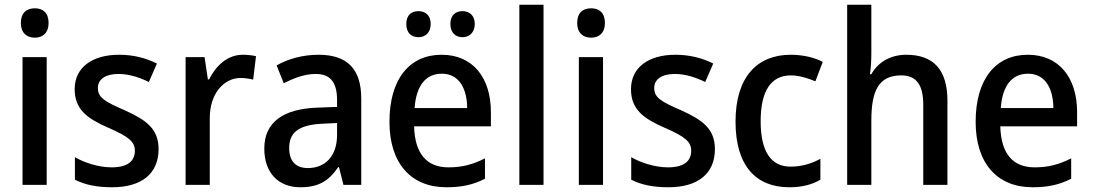

<svg xmlns="http://www.w3.org/2000/svg" viewBox="-20 -780 4609 810"><path d="M127 -745C92 -745 68 -726 68 -683C68 -641 93 -621 127 -621C160 -621 185 -641 185 -683C185 -726 161 -745 127 -745ZM177 -539H75V0H177Z M649 -151C649 -237 596 -274 508 -314C420 -352 393 -369 393 -409C393 -445 424 -468 480 -468C523 -468 568 -454 608 -434L642 -512C593 -536 542 -549 482 -549C370 -549 295 -496 295 -404C295 -318 348 -280 437 -241C525 -203 549 -181 549 -144C549 -100 518 -74 451 -74C397 -74 337 -93 296 -117V-22C337 -1 386 10 453 10C577 10 649 -47 649 -151Z M1004 -549C940 -549 891 -503 862 -445H857L843 -539H763V0H865V-282C865 -386 925 -451 995 -451C1014 -451 1033 -448 1048 -444L1060 -543C1043 -547 1022 -549 1004 -549Z M1324 -549C1256 -549 1194 -531 1147 -504L1177 -429C1221 -451 1266 -468 1312 -468C1370 -468 1402 -437 1402 -358V-329L1321 -326C1171 -321 1095 -262 1095 -153C1095 -51 1154 10 1247 10C1325 10 1367 -17 1407 -75H1410L1429 0H1504V-364C1504 -488 1446 -549 1324 -549ZM1339 -258 1402 -261V-211C1402 -119 1350 -71 1279 -71C1231 -71 1200 -97 1200 -155C1200 -219 1237 -253 1339 -258Z M1694 -679C1694 -641 1716 -623 1745 -623C1774 -623 1797 -642 1797 -679C1797 -716 1774 -733 1745 -733C1716 -733 1694 -716 1694 -679ZM1880 -679C1880 -642 1902 -623 1931 -623C1959 -623 1983 -642 1983 -679C1983 -716 1959 -733 1931 -733C1902 -733 1880 -716 1880 -679ZM1843 -549C1708 -549 1623 -447 1623 -266C1623 -92 1713 10 1863 10C1930 10 1977 -1 2026 -26V-112C1975 -86 1930 -74 1872 -74C1779 -74 1730 -133 1727 -247H2051V-307C2051 -452 1975 -549 1843 -549ZM1844 -469C1916 -469 1950 -408 1951 -324H1729C1736 -419 1776 -469 1844 -469Z M2273 0V-760H2171V0Z M2474 -745C2439 -745 2415 -726 2415 -683C2415 -641 2440 -621 2474 -621C2507 -621 2532 -641 2532 -683C2532 -726 2508 -745 2474 -745ZM2524 -539H2422V0H2524Z M2996 -151C2996 -237 2943 -274 2855 -314C2767 -352 2740 -369 2740 -409C2740 -445 2771 -468 2827 -468C2870 -468 2915 -454 2955 -434L2989 -512C2940 -536 2889 -549 2829 -549C2717 -549 2642 -496 2642 -404C2642 -318 2695 -280 2784 -241C2872 -203 2896 -181 2896 -144C2896 -100 2865 -74 2798 -74C2744 -74 2684 -93 2643 -117V-22C2684 -1 2733 10 2800 10C2924 10 2996 -47 2996 -151Z M3310 10C3363 10 3406 -1 3441 -22V-110C3404 -90 3363 -77 3315 -77C3232 -77 3189 -142 3189 -268C3189 -396 3232 -462 3317 -462C3351 -462 3388 -450 3420 -437L3451 -519C3417 -537 3368 -549 3316 -549C3175 -549 3083 -456 3083 -267C3083 -78 3171 10 3310 10Z M3656 -558V-760H3554V0H3656V-272C3656 -397 3687 -462 3782 -462C3846 -462 3875 -422 3875 -338V0H3977V-355C3977 -487 3917 -549 3803 -549C3741 -549 3686 -521 3656 -467H3650C3654 -491 3656 -523 3656 -558Z M4316 -549C4181 -549 4096 -447 4096 -266C4096 -92 4186 10 4336 10C4403 10 4450 -1 4499 -26V-112C4448 -86 4403 -74 4345 -74C4252 -74 4203 -133 4200 -247H4524V-307C4524 -452 4448 -549 4316 -549ZM4317 -469C4389 -469 4423 -408 4424 -324H4202C4209 -419 4249 -469 4317 -469Z"/></svg>

Font: Noto Sans Lao SemiCondensed Medium
Style: Regular
Weight: 500
Width: 4
Designer: Monotype Design Team
Foundry: Monotype Imaging Inc.
Version: Version 2.003